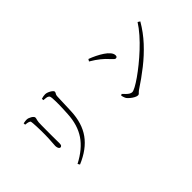

<svg xmlns="http://www.w3.org/2000/svg" viewBox="-13 -1354 2026 2026"><g transform="rotate(-45 1000.0 -341.5)"><path d="M355 28Q503 -49 574.5 -155.5Q646 -262 654 -418Q656 -454 657.5 -485.5Q659 -517 659.5 -545Q660 -573 659.5 -600Q659 -627 657 -654Q656 -665 653 -675.5Q650 -686 636 -693Q629 -697 612.5 -699.5Q596 -702 576 -703L575 -724Q589 -729 605 -731.5Q621 -734 632 -734Q646 -734 662 -728.5Q678 -723 692.5 -714.5Q707 -706 716 -697Q725 -688 725 -682Q725 -672 721 -665.5Q717 -659 713 -651Q709 -643 708 -626Q707 -604 706 -576.5Q705 -549 704 -520.5Q703 -492 702 -464.5Q701 -437 700 -414Q693 -242 612.5 -129.5Q532 -17 369 51ZM352 -222Q343 -222 336.5 -229Q330 -236 326.5 -248Q323 -260 323 -274Q323 -294 326.5 -330.5Q330 -367 331 -432Q332 -455 331 -489.5Q330 -524 329 -557Q328 -590 326 -607Q325 -626 322.5 -634Q320 -642 307 -646Q295 -651 283.5 -652.5Q272 -654 257 -656L256 -677Q270 -680 283 -681.5Q296 -683 305 -683Q318 -683 332 -678Q346 -673 358.5 -665.5Q371 -658 379 -649Q387 -640 387 -632Q387 -624 385 -617Q383 -610 380.5 -600.5Q378 -591 376 -573Q375 -560 374.5 -527.5Q374 -495 374 -454V-372Q374 -331 374.5 -301Q375 -271 375 -262Q375 -238 367.5 -230Q360 -222 352 -222Z M1318 -32Q1303 -32 1281 -43.5Q1259 -55 1239.5 -71.5Q1220 -88 1210 -101Q1203 -112 1197.5 -129.5Q1192 -147 1190 -155L1206 -166Q1223 -148 1238.5 -132.5Q1254 -117 1269.5 -108Q1285 -99 1300 -99Q1316 -99 1353.5 -119Q1391 -139 1442.5 -175Q1494 -211 1552 -258Q1610 -305 1668 -359Q1726 -413 1776.5 -470.5Q1827 -528 1862 -583L1887 -567Q1826 -462 1744 -373.5Q1662 -285 1565.5 -209Q1469 -133 1362 -63Q1355 -59 1348.5 -51.5Q1342 -44 1335 -38Q1328 -32 1318 -32ZM1428 -473Q1421 -473 1411.5 -480.5Q1402 -488 1382 -510Q1364 -531 1345.5 -548Q1327 -565 1307 -581.5Q1287 -598 1262 -615Q1237 -632 1205 -651L1219 -674Q1258 -660 1298.5 -640Q1339 -620 1373.5 -597Q1408 -574 1429 -548.5Q1450 -523 1450 -498Q1450 -485 1444 -479Q1438 -473 1428 -473Z"/></g></svg>

Font: Noto Serif HK ExtraLight ExtraLight
Style: Regular
Weight: 250
Version: Version 2.003-H1;hotconv 1.1.1;makeotfexe 2.6.0